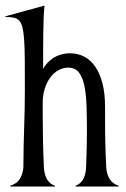

<svg xmlns="http://www.w3.org/2000/svg" viewBox="-23 -678 458 698"><path d="M358.9 -289.1Q358.9 -257.3 358.9 -230.5Q358.9 -203.6 359.4 -177.7Q359.9 -151.9 360.8 -125.5Q361.8 -99.1 363.3 -67.9Q365.2 -43.5 376 -26.6Q386.7 -9.8 408.7 -2.4V0H251.5V-2.4Q271.5 -10.3 280.3 -28.1Q289.1 -45.9 290 -69.8Q293 -152.3 293 -199.7Q293 -251.5 291.5 -294.4Q290 -337.4 283.4 -367.9Q276.9 -398.4 263.2 -415.3Q249.5 -432.1 225.1 -432.1Q206.5 -432.1 189.7 -422.9Q172.9 -413.6 160.2 -396.7Q147.5 -379.9 139.9 -356.4Q132.3 -333 132.3 -304.7V-260.7Q132.3 -211.9 133.3 -164.1Q134.3 -116.2 136.7 -67.9Q138.2 -43.5 147.7 -26.6Q157.2 -9.8 177.2 -2.4V0H13.7V-2.4Q38.6 -10.3 49.3 -28.1Q60.1 -45.9 62 -69.8Q62.5 -149.9 64.9 -218.5Q67.4 -287.1 67.4 -352.1Q67.4 -414.6 67.1 -458.3Q66.9 -502 64.9 -531.2Q63 -560.5 58.8 -577.6Q54.7 -594.7 46.6 -603.3Q38.6 -611.8 26.4 -614Q14.2 -616.2 -3.4 -616.2V-618.7L138.7 -657.7Q136.7 -638.2 135.7 -612.3Q134.8 -586.4 134.3 -556.6Q133.8 -526.9 133.8 -493.9Q133.8 -460.9 133.8 -427.7Q144 -445.3 156.5 -456.3Q168.9 -467.3 181.9 -473.4Q194.8 -479.5 207.3 -481.9Q219.7 -484.4 230.5 -484.4Q260.3 -484.4 283.9 -471.7Q307.6 -459 324.2 -434.3Q340.8 -409.7 349.9 -373.3Q358.9 -336.9 358.9 -289.1Z"/></svg>

Font: Smythe
Style: Regular
Weight: 400
Version: Version 1.000